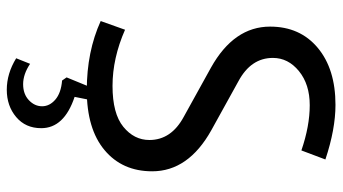

<svg xmlns="http://www.w3.org/2000/svg" viewBox="-236 -507 985 552"><g transform="rotate(90 256.0 -230.5)"><path d="M412 -605Q342 -629 282 -629Q222 -629 184 -598Q146 -567 146 -523Q146 -460 213 -424L354 -346Q472 -280 472 -176Q472 -90 411 -39Q350 12 239 12Q128 12 40 -28L65 -98Q147 -62 226.5 -62Q306 -62 344 -93Q382 -124 382 -168Q382 -231 315 -267L174 -345Q56 -411 56 -515Q56 -601 117 -652Q178 -703 281 -703Q351 -703 438 -674ZM348 143Q348 188 316 215Q284 242 237.5 242Q191 242 147 215L163 175Q193 195 221.5 195Q250 195 267.5 178.5Q285 162 285 140.5Q285 119 266 102.5Q247 86 211 83L202 70L234 -8H269L258 47Q348 77 348 143Z"/></g></svg>

Font: Average Sans
Style: Regular
Weight: 400
Designer: Eduardo Rodriguez Tunni
Foundry: Eduardo Rodriguez Tunni
Version: Version 1.002